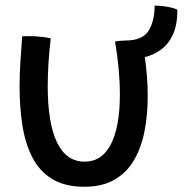

<svg xmlns="http://www.w3.org/2000/svg" viewBox="-20 -652 676 696"><path d="M397 -501.5Q404 -503 414 -504Q424 -505 433.5 -505Q497 -505 518.8 -540.8Q540.5 -576.5 540.5 -631.5Q564.5 -631.5 590 -626.8Q615.5 -622 623 -616Q623 -561 606.5 -526Q590 -491 563.2 -471.8Q536.5 -452.5 505 -445Q510 -409.5 512.8 -373.8Q515.5 -338 515.5 -303.5Q515.5 -236.5 504 -177Q492.5 -117.5 466.2 -72.2Q440 -27 395.8 -1Q351.5 25 286 25Q214.5 25 168.5 -3.5Q122.5 -32 97 -82Q71.5 -132 61.2 -197.5Q51 -263 51 -337.5Q51 -382.5 54 -429.2Q57 -476 60.5 -520.5Q69 -521 82.8 -521Q96.5 -521 108 -520.5Q123.5 -519.5 138.8 -517.5Q154 -515.5 164 -513Q158.5 -468 155.8 -424Q153 -380 153 -339Q153 -206.5 186.5 -136.2Q220 -66 287 -66Q349.5 -66 382 -129.2Q414.5 -192.5 414.5 -309.5Q414.5 -401 397 -501.5Z"/></svg>

Font: Grandstander
Style: Regular
Weight: 400
Designer: Tyler Finck
Foundry: Etcetera Type Co
Version: Version 1.200; ttfautohint (v1.8.3)